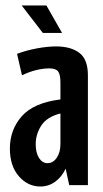

<svg xmlns="http://www.w3.org/2000/svg" viewBox="-20 -674 376 699"><path d="M219 -60Q205 -30 181 -12.5Q157 5 127 5Q81 5 48.5 -32.5Q16 -70 16 -133Q16 -202 59.5 -251Q103 -300 200 -312V-374Q200 -403 191.5 -414Q183 -425 160 -425Q113 -425 60 -400L42 -478Q77 -491 115 -498Q153 -505 184 -505Q238 -505 269 -481.5Q300 -458 300 -400V0H232ZM153 -80Q173 -80 186.5 -99.5Q200 -119 200 -150V-261Q150 -248 130 -216.5Q110 -185 110 -149Q110 -118 122 -99Q134 -80 153 -80ZM59 -654H149L206 -554H136Z"/></svg>

Font: Piscolabis
Style: Regular
Weight: 400
Designer: Ariel Martín Pérez
Foundry: Tunera Type Foundry
Version: Version 1.000